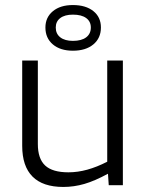

<svg xmlns="http://www.w3.org/2000/svg" viewBox="-20 -734 579 761"><path d="M231 7Q150 7 109 -34Q68 -75 68 -156V-494H130V-163Q130 -105 159 -78Q188 -51 251 -51Q288 -51 326 -61.5Q364 -72 405 -93V-494H467V0H411L408 -45H407Q356 -17 314.5 -5Q273 7 231 7ZM380 -625Q380 -583 350 -558Q320 -533 269 -533Q219 -533 189.5 -558Q160 -583 160 -625Q160 -665 189.5 -689.5Q219 -714 269 -714Q320 -714 350 -690Q380 -666 380 -625ZM201 -625Q201 -600 219 -586Q237 -572 269 -572Q303 -572 321.5 -586Q340 -600 340 -625Q340 -649 321.5 -662.5Q303 -676 269 -676Q237 -676 219 -662.5Q201 -649 201 -625Z"/></svg>

Font: Blinker Light
Style: Regular
Weight: 300
Designer: Juergen Huber
Foundry: supertype
Version: Version 1.017;hotconv 1.0.117;makeotfexe 2.5.65602